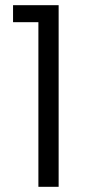

<svg xmlns="http://www.w3.org/2000/svg" viewBox="-20 -720 335 740"><path d="M128 0V-634.5H30.3V-700H206V0Z"/></svg>

Font: Envelope Sans Variable
Style: Regular
Weight: 500
Designer: Andreas Rasmussen / Norman Anderson
Foundry: mail.de GmbH
Version: Version 1.150